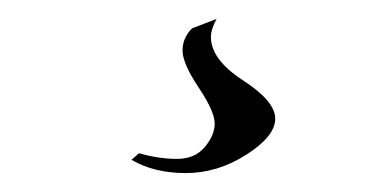

<svg xmlns="http://www.w3.org/2000/svg" viewBox="-20 4 405 203"><path d="M183 34 209 24Q203 35 203 43Q203 67 237 89Q271 111 271 129.5Q271 148 240.5 167.5Q210 187 176.5 187Q143 187 119 173L127 166Q148 172 167 172Q186 172 196.5 159.5Q207 147 207 134.5Q207 122 190 96.5Q173 71 173 57.5Q173 44 183 34Z"/></svg>

Font: Mr Bedfort
Style: Regular
Weight: 400
Designer: Alejandro Paul
Foundry: Alejandro Paul
Version: Version 1.000